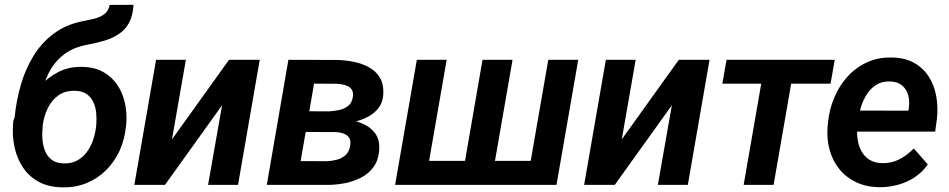

<svg xmlns="http://www.w3.org/2000/svg" viewBox="-20 -781 4008 811"><path d="M443.4 -760.3 543.9 -760.7Q541.5 -715.8 525.9 -686.3Q510.3 -656.7 483.6 -638.4Q457 -620.1 422.4 -609.6Q387.7 -599.1 347.7 -591.8Q291.5 -581.1 254.4 -554.2Q217.3 -527.3 194.3 -488.3Q171.4 -449.2 159.4 -402.1Q147.5 -355 142.6 -303.7L139.2 -275.4L39.1 -263.2L42.5 -292Q49.3 -357.9 68.1 -422.9Q86.9 -487.8 120.6 -543.5Q154.3 -599.1 205.6 -637.9Q256.8 -676.8 328.6 -691.4Q351.1 -695.8 375.7 -701.4Q400.4 -707 419.2 -720.2Q438 -733.4 443.4 -760.3ZM327.1 -498.5Q378.9 -497.6 415.8 -477.1Q452.6 -456.5 475.6 -422.4Q498.5 -388.2 507.8 -345.2Q517.1 -302.2 513.2 -254.9L511.7 -244.1Q506.3 -189.9 484.6 -143.3Q462.9 -96.7 427.7 -61.8Q392.6 -26.9 345.5 -7.6Q298.3 11.7 242.2 10.3Q184.6 9.3 143.8 -12.9Q103 -35.2 77.6 -72.8Q52.2 -110.4 41.7 -158Q31.2 -205.6 35.2 -257.3L36.1 -268.6Q38.1 -280.3 46.9 -291.3Q55.7 -302.2 66.2 -312.7Q76.7 -323.2 83 -334Q110.8 -377.4 146.2 -415.5Q181.6 -453.6 226.3 -476.8Q271 -500 327.1 -498.5ZM296.4 -397.5Q254.9 -398.4 226.3 -377.9Q197.8 -357.4 181.6 -323.7Q165.5 -290 160.6 -252.9L160.2 -242.7Q157.2 -217.3 159.4 -191.2Q161.6 -165 170.7 -142.6Q179.7 -120.1 198.5 -106Q217.3 -91.8 249 -90.8Q281.7 -89.8 305.9 -103Q330.1 -116.2 346.7 -138.7Q363.3 -161.1 372.8 -188.7Q382.3 -216.3 385.7 -244.6L386.7 -254.9Q388.7 -279.8 386.2 -304.7Q383.8 -329.6 374 -350.3Q364.3 -371.1 345.5 -384Q326.7 -397 296.4 -397.5Z M706.5 -192.4 947.3 -528.3H1077.1L985.4 0H858.9L918 -336.4L676.8 0H547.4L639.2 -528.3H765.1Z M1393.1 -223.1 1226.1 -223.6 1240.7 -311 1368.2 -310.5Q1389.2 -311.5 1411.1 -315.9Q1433.1 -320.3 1449.7 -333Q1466.3 -345.7 1470.2 -370.1Q1473.1 -387.7 1467.8 -398.7Q1462.4 -409.7 1451.4 -415.8Q1440.4 -421.9 1426.5 -424.3Q1412.6 -426.8 1398.4 -427.2L1306.6 -427.7L1232.4 0H1106.9L1198.2 -528.3L1401.4 -527.8Q1435.5 -527.3 1471.2 -520.5Q1506.8 -513.7 1536.4 -498Q1565.9 -482.4 1583.5 -454.8Q1601.1 -427.2 1599.1 -385.3Q1597.7 -351.1 1581.1 -327.9Q1564.5 -304.7 1538.1 -290Q1511.7 -275.4 1481.4 -267.6Q1451.2 -259.8 1422.4 -257.3ZM1357.9 0H1150.9L1214.8 -100.6L1360.8 -100.1Q1383.3 -101.1 1404.1 -106.7Q1424.8 -112.3 1439.9 -126.2Q1455.1 -140.1 1459 -164.6Q1462.9 -186.5 1454.8 -199Q1446.8 -211.4 1430.9 -217Q1415 -222.7 1396 -223.1L1259.3 -223.6L1275.9 -311L1421.4 -310.5L1446.8 -275.9Q1481.4 -272 1512.9 -258.3Q1544.4 -244.6 1563.7 -219Q1583 -193.4 1582 -154.8Q1580.6 -108.9 1560.1 -78.9Q1539.6 -48.8 1506.6 -31.5Q1473.6 -14.2 1434.8 -6.8Q1396 0.5 1357.9 0Z M1740.7 -528.3H1866.7L1792.5 -101.6H1944.3L2018.1 -528.3H2145L2070.8 -101.6H2221.7L2295.9 -528.3H2422.4L2330.6 0H1648.9Z M2606.4 -192.4 2847.2 -528.3H2977.1L2885.3 0H2758.8L2817.9 -336.4L2576.7 0H2447.3L2539.1 -528.3H2665Z M3339.4 -528.3 3247.6 0H3121.1L3212.9 -528.3ZM3505.9 -528.3 3488.3 -427.7H3031.2L3048.8 -528.3Z M3693.4 9.8Q3639.2 8.8 3596.7 -11.2Q3554.2 -31.2 3525.9 -65.9Q3497.6 -100.6 3484.6 -146.5Q3471.7 -192.4 3475.6 -244.6L3477.5 -264.6Q3482.9 -318.8 3503.7 -368.4Q3524.4 -418 3559.3 -456.8Q3594.2 -495.6 3641.8 -517.6Q3689.5 -539.6 3747.6 -538.1Q3802.7 -537.1 3841.3 -515.4Q3879.9 -493.7 3903.1 -457.3Q3926.3 -420.9 3934.6 -375Q3942.9 -329.1 3937.5 -279.3L3930.2 -225.1H3527.8L3542 -314L3816.9 -313.5L3818.8 -324.7Q3823.2 -353.5 3816.2 -378.9Q3809.1 -404.3 3790.3 -420.2Q3771.5 -436 3739.7 -437Q3704.6 -438 3680.2 -422.1Q3655.8 -406.2 3639.9 -380.4Q3624 -354.5 3615.2 -324Q3606.4 -293.5 3603 -264.6L3601.1 -245.1Q3598.6 -217.8 3602.8 -190.9Q3606.9 -164.1 3618.9 -142.1Q3630.9 -120.1 3652.3 -106.4Q3673.8 -92.8 3705.6 -91.8Q3745.6 -90.8 3779.1 -108.2Q3812.5 -125.5 3839.8 -153.8L3898.9 -86.9Q3876.5 -53.7 3843.3 -32Q3810.1 -10.3 3771.2 0Q3732.4 10.3 3693.4 9.8Z"/></svg>

Font: Roboto SemiBold
Style: Italic
Weight: 600
Designer: Christian Robertson
Foundry: Google
Version: Version 3.009; 2024